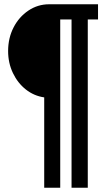

<svg xmlns="http://www.w3.org/2000/svg" viewBox="-20 -706 491 899"><path d="M187 173V-250Q139 -257 101 -287Q63 -317 40.5 -364Q18 -411 18 -467Q18 -528 43.5 -577.5Q69 -627 113 -656.5Q157 -686 210 -686H439V-615H391V173H315V-615H262V173Z"/></svg>

Font: Archivo Narrow SemiBold
Style: Regular
Weight: 600
Designer: Hector Gatti
Foundry: Omnibus-Type
Version: Version 3.002